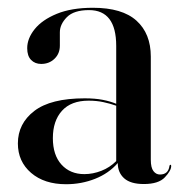

<svg xmlns="http://www.w3.org/2000/svg" viewBox="-20 -465 472 494"><path d="M26 -96Q26 -147 68.2 -179.5Q110.5 -212 198 -212Q224.5 -212 244 -208.2Q263.5 -204.5 279 -198V-347Q279 -439 209 -439Q170 -439 152 -420.8Q134 -402.5 134 -382V-347.5Q134 -327 120.2 -313.8Q106.5 -300.5 86 -300.5Q70 -300.5 60 -310.8Q50 -321 50 -341Q50 -366 69.2 -390Q88.5 -414 126.2 -429.5Q164 -445 219 -445Q294.5 -445 331.2 -411.8Q368 -378.5 368 -319.5V-54Q368 -33.5 374.8 -24.8Q381.5 -16 391.5 -16Q413 -16 416 -38Q416.5 -41 418.5 -41Q420.5 -41 420.5 -38Q420.5 -26 404.2 -8.8Q388 8.5 350 8.5Q316 8.5 299.5 -6.2Q283 -21 283 -45.5Q260 -19 224.8 -5Q189.5 9 150 9Q94 9 60 -20.2Q26 -49.5 26 -96ZM116 -109.5Q116 -66 138.2 -41.5Q160.5 -17 197 -17Q219 -17 240.8 -25.5Q262.5 -34 279 -50.5V-193Q263.5 -198.5 246 -202.2Q228.5 -206 208 -206Q163 -206 139.5 -180Q116 -154 116 -109.5Z"/></svg>

Font: Fraunces 144pt S000
Style: Regular
Weight: 400
Version: Version 1.000; ttfautohint (v1.8.3)